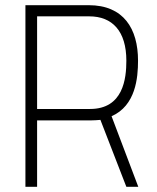

<svg xmlns="http://www.w3.org/2000/svg" viewBox="-20 -720 604 740"><path d="M78 -700V0H123V-256H331C343 -256 356 -257 367 -258L467 0H513L410 -272C503 -313 512 -420 512 -486C512 -610 456 -700 322 -700ZM123 -657H324C413 -657 467 -600 467 -486C467 -417 455 -300 327 -300H123Z"/></svg>

Font: Advent Pro
Style: Light
Weight: 300
Designer: Andreas Kalpakidis
Foundry: Andreas Kalpakidis
Version: Version 2.002 2007